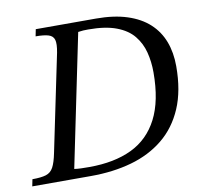

<svg xmlns="http://www.w3.org/2000/svg" viewBox="-88 -737 865 818"><g transform="rotate(-10 344.5 -328.5)"><path d="M241 0H-13L-7 -30Q31 -30 52 -36.5Q73 -43 84 -63.5Q95 -84 103 -124L190 -543Q197 -580 192 -597.5Q187 -615 167.5 -621Q148 -627 112 -627L118 -657H378Q456 -657 513 -638.5Q570 -620 607 -586Q644 -552 662 -504.5Q680 -457 680 -398Q680 -292 647.5 -216.5Q615 -141 556 -93Q497 -45 417 -22.5Q337 0 241 0ZM241 -39Q349 -39 424.5 -75Q500 -111 540 -188.5Q580 -266 580 -389Q580 -435 569.5 -476Q559 -517 533 -549Q507 -581 459.5 -599Q412 -617 338 -617Q325 -617 316.5 -616.5Q308 -616 294 -614L176 -42Q190 -40 206 -39.5Q222 -39 241 -39Z"/></g></svg>

Font: STIX Two Text
Style: Italic
Weight: 400
Italic angle: -12°
Designer: Ross Mills, John Hudson & Paul Hanslow, Tiro Typeworks Ltd; with prior portions MicroPress Inc. and Coen Hoffman, Elsevi
Foundry: Tiro Typeworks Ltd
Version: Version 2.13 b171